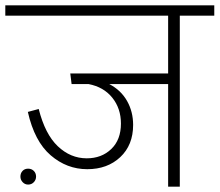

<svg xmlns="http://www.w3.org/2000/svg" viewBox="-35 -704 828 724"><path d="M773 -645H643V0H599V-387H377Q421 -364 444 -323.5Q467 -283 467 -233Q467 -157 418.5 -111.5Q370 -66 294 -66Q217 -66 156 -118.5Q95 -171 70 -282L111 -293Q135 -198 183 -152.5Q231 -107 292 -107Q348 -107 384.5 -142Q421 -177 421 -238Q421 -295 388.5 -335.5Q356 -376 299 -387H235L230 -427H599V-645H-15V-684H773ZM42 -38Q42 -51 50 -59.5Q58 -68 71 -68Q84 -68 92.5 -59.5Q101 -51 101 -38Q101 -26 92.5 -17Q84 -8 71 -8Q59 -8 50.5 -17Q42 -26 42 -38Z"/></svg>

Font: FiraGO ExtraLight
Style: Regular
Weight: 200
Designer: bBox Type
Foundry: bBox Type GmbH
Version: Version 1.001